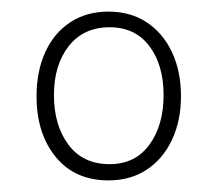

<svg xmlns="http://www.w3.org/2000/svg" viewBox="-20 -745 374 331"><path d="M167 -434Q109 -434 76 -474.5Q43 -515 43 -579Q43 -622 58 -655Q73 -688 101 -706.5Q129 -725 167 -725Q205 -725 233 -706.5Q261 -688 276.5 -655Q292 -622 292 -579Q292 -537 276.5 -504Q261 -471 233 -452.5Q205 -434 167 -434ZM169 -462Q213 -462 237.5 -495.5Q262 -529 262 -581Q262 -633 237.5 -665.5Q213 -698 169 -698Q124 -698 98.5 -665.5Q73 -633 73 -581Q73 -529 98 -495.5Q123 -462 169 -462Z"/></svg>

Font: Noto Serif Khmer Condensed ExtraLight
Style: Regular
Weight: 250
Width: 3
Designer: Danh Hong and the Monotype Design Team
Foundry: Monotype Imaging Inc.
Version: Version 2.004